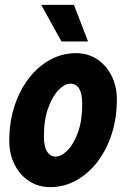

<svg xmlns="http://www.w3.org/2000/svg" viewBox="-20 -755 525 787"><path d="M18 -178Q18 -255 39.5 -320.5Q61 -386 98.5 -434.5Q136 -483 185.5 -510Q235 -537 291 -537Q341 -537 378.5 -512Q416 -487 437.5 -444Q459 -401 459 -347Q459 -270 437.5 -204.5Q416 -139 378.5 -90.5Q341 -42 291.5 -15Q242 12 186 12Q137 12 99 -13Q61 -38 39.5 -81Q18 -124 18 -178ZM160 -196Q160 -154 173 -133.5Q186 -113 208 -113Q231 -113 256.5 -138.5Q282 -164 299.5 -212Q317 -260 317 -329Q317 -412 268 -412Q246 -412 221 -387Q196 -362 178 -313.5Q160 -265 160 -196ZM149 -735H283L341 -585H232Z"/></svg>

Font: Radio Canada Condensed
Style: Bold Italic
Weight: 700
Width: 3
Italic angle: -12°
Designer: Charles Daoud, Etienne Aubert Bonn, Alexandre Saumier Demers, Jacques Le Bailly
Foundry: Radio-Canada
Version: Version 2.104; ttfautohint (v1.8.4.7-5d5b);gftools[0.9.28.de